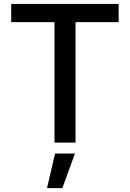

<svg xmlns="http://www.w3.org/2000/svg" viewBox="-20 -727 662 979"><path d="M37.1 -707H585V-614.3H365.2V0H257.8V-614.3H37.1ZM260.7 55.7H362.3L297.9 232.4H219.7Z"/></svg>

Font: WEMIX Pretendard Medium
Style: Regular
Weight: 500
Designer: Base glyphs from Inter by Rasmus Andersson; Hangeul glyphs from Noto Sans CJK(Source Han Sans) by Jang Soo-young and Kan
Foundry: Kil Hyung-jin
Version: Version 1.000